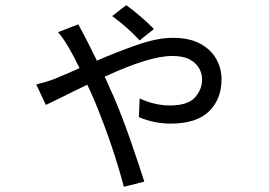

<svg xmlns="http://www.w3.org/2000/svg" viewBox="-20 -652 1040 741"><path d="M519 -496Q472 -547 413 -590L467 -632Q489 -617 520.5 -590Q552 -563 574 -540ZM458 69Q417 -87 349 -253Q334 -289 317 -325Q262 -299 219 -277L157 -247L120 -326Q160 -336 184 -345L189 -347Q231 -364 287 -389Q241 -485 204 -528L282 -558Q295 -534 306.5 -512.5Q318 -491 354 -418Q432 -452 510 -479Q588 -506 646 -506Q711 -506 752.5 -483.5Q794 -461 814.5 -424.5Q835 -388 835 -346Q835 -270 787 -222.5Q739 -175 638 -175Q575 -175 516 -200L519 -272Q578 -245 635 -245Q705 -245 732.5 -276Q760 -307 760 -346Q760 -367 749 -387.5Q738 -408 713 -422Q688 -436 644 -436Q557 -436 384 -356Q396 -331 406 -307L417 -283Q450 -207 482.5 -113.5Q515 -20 537 49Z"/></svg>

Font: Source Han Sans & Saira Hybrid
Style: Regular
Weight: 400
Designer: Ryoko NISHIZUKA 西塚涼子 (kana & ideographs); Paul D. Hunt (Latin, Greek & Cyrillic); Wenlong ZHANG 张文龙 (bopomofo); Sandoll 
Foundry: Adobe Systems Incorporated
Version: Version 1.00;August 2, 2021;FontCreator 13.0.0.2675 64-bit